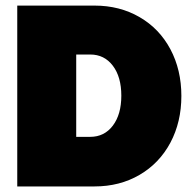

<svg xmlns="http://www.w3.org/2000/svg" viewBox="-20 -670 692 690"><path d="M42 0V-649.9H319.8Q410.2 -649.9 481.4 -608.6Q552.7 -567.4 592.3 -493.2Q631.8 -418.9 631.8 -325.2Q631.8 -231.4 592.3 -157.2Q552.7 -83 481.4 -41.5Q410.2 0 319.8 0ZM253.9 -178.2H304.2Q355 -178.2 385.5 -218.5Q416 -258.8 416 -326.2Q416 -393.6 385.5 -433.8Q355 -474.1 304.2 -474.1H253.9Z"/></svg>

Font: Apfel Grotezk Satt
Style: Regular
Weight: 900
Designer: Luigi Gorlero
Foundry: © 2023, Luigi Gorlero & Collletttivo
Version: Version 2.000;Glyphs 3.2 (3217)